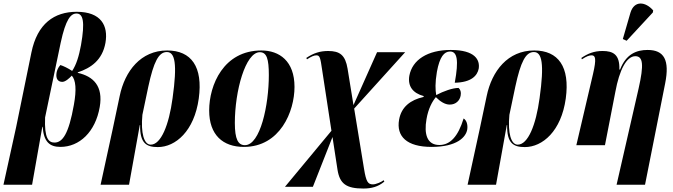

<svg xmlns="http://www.w3.org/2000/svg" viewBox="-49 -837 3879 1107"><path d="M-29 228H136L195 -106H197C203 -21 236 10 299 10C409 10 501 -76 526 -220C547 -341 489 -397 399 -417L400 -420C475 -445 541 -490 559 -590C576 -688 535 -769 393 -769C264 -769 166 -701 132 -534L44 -104ZM265 -15C231 -15 206 -40 211 -160L301 -591C330 -726 359 -759 392 -759C430 -759 442 -713 418 -577C406 -512 391 -464 367 -428C343 -444 316 -457 299 -462C285 -447 279 -429 277 -417C271 -380 288 -365 310 -365C328 -365 350 -385 365 -401C388 -375 393 -321 377 -233C347 -63 311 -15 265 -15Z M531 228H695L757 -116H759C757 -11 795 11 861 11C963 11 1071 -81 1097 -269C1122 -452 1054 -546 915 -546C763 -546 671 -428 641 -283L600 -89ZM820 -3C781 -3 762 -70 772 -175L806 -337C837 -481 866 -537 913 -537C960 -537 974 -470 946 -271C925 -115 879 -3 820 -3Z M1357 10C1566 10 1649 -194 1649 -336C1649 -485 1562 -546 1458 -546C1240 -546 1157 -347 1157 -200C1157 -59 1236 10 1357 10ZM1363 0C1324 0 1305 -34 1305 -128C1305 -312 1366 -536 1449 -536C1489 -536 1501 -497 1501 -404C1501 -232 1452 0 1363 0Z M2046 250C2093 250 2131 240 2167 210L2163 202C2151 212 2119 226 2101 226C2073 226 2062 212 2050 137L1993 -211L2287 -536H2125L1989 -231L1955 -441C1942 -519 1911 -543 1843 -543C1798 -543 1760 -532 1717 -503L1721 -495C1744 -510 1761 -518 1775 -518C1795 -518 1798 -505 1808 -436L1862 -83L1594 240H1755L1868 -47L1897 142C1910 223 1948 250 2046 250Z M2439 10C2587 10 2638 -47 2645 -91C2649 -118 2641 -144 2624 -154C2592 -49 2546 -1 2484 -1C2413 -1 2395 -64 2410 -150C2420 -210 2443 -252 2464 -277C2489 -252 2516 -234 2544 -234C2579 -234 2602 -257 2607 -286C2611 -307 2605 -321 2595 -330C2560 -330 2508 -311 2466 -289C2461 -317 2459 -359 2470 -423C2486 -510 2512 -540 2546 -540C2587 -540 2597 -491 2573 -360C2669 -362 2703 -401 2711 -441C2719 -491 2691 -549 2550 -549C2416 -549 2328 -492 2311 -400C2301 -340 2331 -300 2394 -283L2393 -278C2318 -261 2265 -221 2252 -147C2235 -51 2296 10 2439 10Z M2647 228H2811L2873 -116H2875C2873 -11 2911 11 2977 11C3079 11 3187 -81 3213 -269C3238 -452 3170 -546 3031 -546C2879 -546 2787 -428 2757 -283L2716 -89ZM2936 -3C2897 -3 2878 -70 2888 -175L2922 -337C2953 -481 2982 -537 3029 -537C3076 -537 3090 -470 3062 -271C3041 -115 2995 -3 2936 -3Z M3564 -602 3715 -765 3717 -777C3673 -828 3608 -836 3586 -764L3542 -612ZM3506 228H3670L3786 -356C3813 -491 3780 -549 3685 -549C3621 -549 3561 -526 3526 -436H3522C3525 -523 3486 -543 3425 -543C3377 -543 3341 -529 3303 -503L3306 -495C3333 -513 3349 -518 3362 -518C3384 -518 3391 -500 3370 -410L3274 0H3439L3499 -308C3522 -433 3563 -513 3614 -513C3659 -513 3664 -464 3633 -327Z"/></svg>

Font: Noto Serif Display Condensed ExtraBold
Style: Italic
Weight: 800
Width: 3
Italic angle: -12°
Designer: Monotype Design Team
Foundry: Monotype Imaging Inc.
Version: Version 2.009